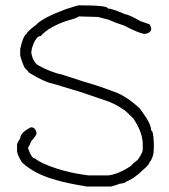

<svg xmlns="http://www.w3.org/2000/svg" viewBox="-20 -696 626 710"><path d="M275.4 -676.3Q378.9 -676.3 378.9 -664.6Q394 -664.6 443.4 -643.1Q454.6 -643.1 500 -617.7L533.2 -606Q539.1 -596.2 539.1 -590.3Q539.1 -574.7 517.6 -570.8H515.6Q497.6 -570.8 437.5 -602.1Q407.2 -611.3 380.9 -623.5L341.8 -633.3Q274.4 -635.3 271.5 -635.3Q265.1 -628.9 228.5 -619.6Q160.6 -596.7 130.9 -563Q111.8 -563 97.7 -516.1L95.7 -502.4Q100.1 -470.2 119.1 -455.6Q166 -429.2 214.8 -418.5L287.1 -395Q349.1 -377.4 414.1 -352.1Q452.6 -335.4 492.2 -299.3Q497.6 -295.4 507.8 -279.8Q539.1 -236.8 539.1 -213.4Q546.9 -213.4 548.8 -168.5V-147Q548.8 -115.2 533.2 -96.2Q531.2 -86.4 507.8 -66.9Q474.6 -34.2 445.3 -23.9Q445.3 -19 419.9 -16.1Q419.9 -14.2 390.6 -6.3H300.8Q229 -18.1 189.5 -29.8Q107.9 -51.3 60.5 -96.2Q43 -126.5 43 -137.2V-160.6Q43 -167 54.7 -184.1Q54.7 -205.1 93.8 -225.1H95.7Q111.3 -225.1 115.2 -203.6Q115.2 -195.3 95.7 -174.3Q87.4 -154.3 84 -150.9V-147Q96.7 -109.9 109.4 -109.9Q132.8 -90.8 189.5 -72.8Q220.7 -63 224.6 -63Q251 -55.2 306.6 -47.4H380.9Q417.5 -51.8 464.8 -82.5Q464.8 -85.9 490.2 -106Q507.8 -132.8 507.8 -141.1V-168.5Q504.9 -210.9 472.7 -258.3Q442.4 -289.1 435.5 -291.5Q402.8 -314.9 363.3 -326.7L277.3 -356L173.8 -387.2Q145.5 -391.6 85.9 -428.2Q85.9 -431.6 72.3 -443.8Q62.5 -461.4 54.7 -490.7V-514.2Q64.5 -562 78.1 -570.8Q81.1 -580.1 113.3 -604Q136.7 -629.9 224.6 -662.6L269.5 -676.3Z"/></svg>

Font: CEF Fonts CJK
Style: Regular
Weight: 400
Designer: PartyBoss (派对大魔王)
Version: Release 2.25